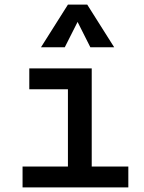

<svg xmlns="http://www.w3.org/2000/svg" viewBox="-20 -815 626 835"><path d="M78.1 0V-90.8H275.4V-426.8H107.4V-517.6H378.9V-90.8H538.1V0ZM158.2 -609.4 275.4 -794.9H359.4L476.6 -609.4H373L317.4 -719.7L261.7 -609.4Z"/></svg>

Font: Cascadia Mono PL
Style: Regular
Weight: 400
Monospace: yes
Designer: Aaron Bell
Foundry: Saja Typeworks
Version: Version 2404.023; ttfautohint (v1.8.4)